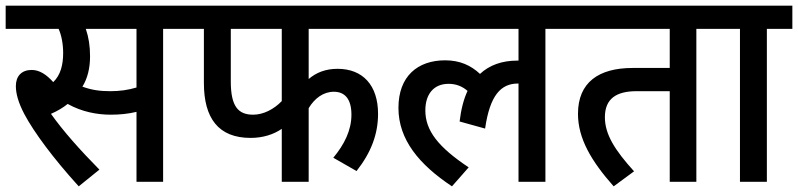

<svg xmlns="http://www.w3.org/2000/svg" viewBox="-20 -642 2818 678"><path d="M258 16 331 -43C263 -112 204 -178 160 -240C183 -250 203 -262 219 -275C269 -247 323 -237 371 -237C403 -237 433 -240 462 -247V0H556V-540H647V-622H0V-540H187C197 -518 203 -487 203 -455C203 -413 194 -377 168 -352C144 -379 119 -395 92 -395C56 -395 36 -373 36 -338C36 -311 45 -279 66 -239C100 -175 168 -83 258 16ZM370 -320C333 -320 304 -324 271 -336C289 -365 298 -401 298 -443C298 -480 293 -511 283 -540H462V-333C432 -324 402 -320 370 -320Z M1070 -540H1367V-622H633V-540H700V-349C700 -225 751 -155 865 -155C908 -155 946 -167 975 -187V0H1070V-260C1091 -295 1122 -318 1159 -318C1198 -318 1221 -292 1221 -237C1221 -182 1196 -132 1157 -85L1239 -38C1291 -104 1315 -169 1315 -240C1315 -341 1261 -399 1172 -399C1130 -399 1097 -386 1070 -363ZM795 -540H975V-285C947 -256 910 -237 874 -237C822 -237 795 -265 795 -354Z M1349 -540H1811V-428C1810 -428 1808 -428 1806 -428C1753 -428 1708 -412 1675 -381C1643 -411 1604 -429 1552 -429C1455 -429 1387 -373 1387 -261C1387 -149 1460 -61 1576 16L1635 -51C1527 -123 1482 -181 1482 -252C1482 -310 1512 -346 1564 -346C1592 -346 1614 -336 1631 -321C1617 -291 1608 -255 1603 -213L1693 -188C1710 -306 1749 -347 1809 -347H1811V0H1906V-540H1996V-622H1349Z M2439 -540H2530V-622H1983V-540H2345V-402H2214C2094 -402 2021 -351 2021 -240C2021 -153 2068 -73 2147 16L2219 -37C2152 -111 2116 -167 2116 -228C2116 -294 2157 -320 2228 -320H2345V0H2439Z M2688 -540H2778V-622H2516V-540H2593V0H2688Z"/></svg>

Font: Noto Sans Devanagari SemiCondensed Medium
Style: Regular
Weight: 500
Width: 4
Designer: Jelle Bosma - Monotype Design Team
Foundry: Monotype Imaging Inc.
Version: Version 2.004